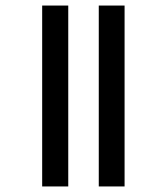

<svg xmlns="http://www.w3.org/2000/svg" viewBox="-20 -623 536 692"><path d="M336 49V-603H429V49ZM132 49V-603H226V49Z"/></svg>

Font: Noto Sans Tamil ExtraCondensed Medium
Style: Regular
Weight: 500
Width: 2
Designer: Jelle Bosma - Monotype Design Team
Foundry: Monotype Imaging Inc.
Version: Version 2.004; ttfautohint (v1.8.4.7-5d5b)